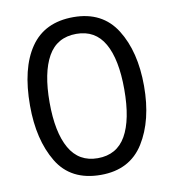

<svg xmlns="http://www.w3.org/2000/svg" viewBox="-82 -798 800 881"><g transform="rotate(-10 318.0 -357.5)"><path d="M318 -725Q184 -725 118 -629Q52 -533 52 -359Q52 -200 115 -95Q178 10 318 10Q453 10 518 -94Q583 -198 583 -358Q583 -518 518 -621.5Q453 -725 318 -725ZM318 -647Q406 -647 448.5 -572.5Q491 -498 491 -358Q491 -217 448.5 -142.5Q406 -68 317 -68Q229 -68 186 -143.5Q143 -219 143 -358Q143 -497 185.5 -572Q228 -647 318 -647Z"/></g></svg>

Font: Noto Sans Display SemiCondensed
Style: Regular
Weight: 400
Width: 4
Designer: Monotype Design team
Foundry: Monotype Imaging Inc.
Version: 1.000